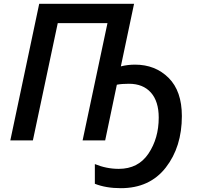

<svg xmlns="http://www.w3.org/2000/svg" viewBox="-20 -734 1055 1004"><path d="M612 250Q763 250 847 142Q931 34 931 -127Q931 -258 861.5 -327Q792 -396 686 -396Q648 -396 612 -387L681 -714H185L34 0H152L282 -613H542L412 0H530L591 -291Q616 -296 654 -296Q728 -296 769 -250Q810 -204 810 -119Q810 -11 756.5 69Q703 149 601 149Q537 149 476 124V227Q534 250 612 250Z"/></svg>

Font: Noto Sans UI Medium
Style: Italic
Weight: 500
Italic angle: -12°
Designer: Monotype Design Team
Foundry: Monotype Imaging Inc.
Version: Version 1.901